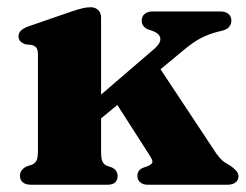

<svg xmlns="http://www.w3.org/2000/svg" viewBox="-20 -509 678 529"><path d="M65.5 0Q51 0 43 -6.5Q35 -13 35 -24.5Q35 -33.5 40 -40Q45 -46.5 53.5 -50.5L69 -55.5Q77 -59.5 80.8 -67Q84.5 -74.5 84.5 -91.5V-358Q84.5 -371.5 80.5 -377Q76.5 -382.5 68 -385L49.5 -387Q40.5 -390.5 35.8 -395.5Q31 -400.5 31 -409Q31 -426.5 57.5 -436L177.5 -477.5Q196 -483.5 207 -486.2Q218 -489 230.5 -489Q243 -489 250.8 -481Q258.5 -473 258.5 -461V-91.5Q258.5 -73 262 -64.8Q265.5 -56.5 273 -53L288.5 -47.5Q304 -39.5 304 -24.5Q304 0 276 0ZM211 -207.5 407.5 -376.5Q424 -392 421.5 -404.5Q419 -417 400 -424L385 -429Q377.5 -433.5 374 -439Q370.5 -444.5 370.5 -452.5Q370.5 -464 378.8 -470.8Q387 -477.5 401 -477.5H586.5Q601 -477.5 609.2 -470.8Q617.5 -464 617.5 -452Q617.5 -442 610.5 -434Q603.5 -426 582 -422Q556 -415.5 533.5 -404Q511 -392.5 480 -366L231.5 -160.5ZM401.5 -349.5 576 -86Q586 -72.5 593.2 -66.2Q600.5 -60 613 -53.5Q623.5 -46.5 630.2 -39.2Q637 -32 637 -23Q637 -12.5 628.8 -6.2Q620.5 0 606.5 0H386.5Q374 0 366.2 -6.8Q358.5 -13.5 358.5 -24.5Q358.5 -32 361.8 -37Q365 -42 372 -46L386.5 -51Q402 -57.5 399.8 -65.8Q397.5 -74 386.5 -90L286.5 -246Z"/></svg>

Font: Fraunces
Style: Bold
Weight: 700
Version: Version 1.000;[b76b70a41]